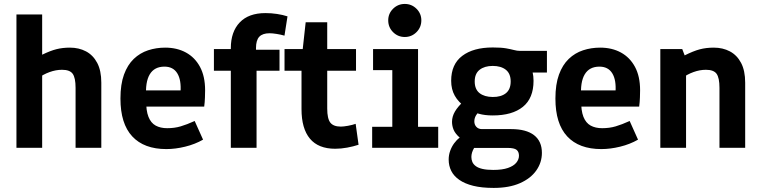

<svg xmlns="http://www.w3.org/2000/svg" viewBox="-20 -735 3781 955"><path d="M61.8 0V-663.1H189.7V-462.9Q230.5 -482.8 261.1 -490.4Q291.6 -498.1 327.7 -498.1Q372.6 -498.1 407.9 -479.4Q443.1 -460.7 463.5 -422.2Q483.9 -383.6 483.9 -323.7V0H355.9V-298.4Q355.9 -347.6 341.7 -367.8Q327.5 -387.9 288.6 -387.9Q258.2 -387.9 226.6 -376.5Q195 -365.1 166.7 -344.2L189.7 -422.7V0Z M807.4 6.5Q696.5 6.5 637.8 -56.6Q579.1 -119.7 579.1 -244.8Q579.1 -315.5 596.7 -364Q614.4 -412.5 645.4 -442.1Q676.5 -471.7 716.7 -484.9Q756.9 -498.1 801.7 -498.1Q860.1 -498.1 904.8 -473.8Q949.6 -449.4 974.9 -402.2Q1000.2 -355 1000.2 -286.1Q1000.2 -274 999.4 -250.2Q998.6 -226.3 995.7 -204.8H662.1L707.1 -237.4Q706.2 -184.8 718.4 -154.1Q730.5 -123.4 754.2 -110.4Q778 -97.4 811.5 -97.4Q848.1 -97.4 878.7 -106.5Q909.4 -115.5 948.3 -133.2L990 -40.4Q949.9 -17.4 901.1 -5.5Q852.3 6.5 807.4 6.5ZM877.8 -226.4V-275.7Q882.4 -336.8 861.9 -370.2Q841.5 -403.6 797.9 -403.6Q747.9 -403.6 724.9 -365.3Q701.9 -326.9 707.1 -251.9L662.1 -285.4H914.4Z M1128.1 0V-422.4L1182.8 -383.1H1044V-490.8H1182.8L1128.1 -451.4V-495.2Q1128.1 -576.9 1172.4 -623.4Q1216.6 -669.9 1300.4 -669.9Q1329.4 -669.9 1357.8 -665.6Q1386.3 -661.3 1410 -653.6L1395 -557.7Q1376.4 -563.1 1355.7 -566.3Q1335.1 -569.6 1320.9 -569.6Q1286 -569.6 1269.6 -552.2Q1253.3 -534.8 1253.3 -495.8V-444.6L1201.5 -487.5H1370.3V-383.1H1201.4L1256.1 -415.7V0Z M1647.3 4.9Q1563.4 4.9 1521.6 -45.3Q1479.7 -95.5 1479.7 -192.2V-433.2L1534.4 -383.1H1395.2V-490.8H1536.3L1479.7 -436.1L1500.4 -624.2H1607.6V-436.1L1552.9 -490.8H1750.8V-383.1H1552.9L1607.6 -433.2V-195.2Q1607.6 -144.8 1623.1 -125Q1638.5 -105.3 1675.4 -105.3Q1688.4 -105.3 1710.8 -109.3Q1733.2 -113.4 1749 -119.1L1763.5 -15Q1737.8 -6.5 1707 -0.8Q1676.2 4.9 1647.3 4.9Z M1831.1 0V-104.4H1931.3V-386.3H1835.6V-490.8H2059.3V-104.4H2159.6V0ZM1993.4 -551Q1959.3 -551 1935.1 -575.1Q1911 -599.3 1911 -633.9Q1911 -667.5 1935.1 -691.5Q1959.3 -715.4 1993.4 -715.4Q2027.4 -715.4 2051.6 -691.5Q2075.7 -667.5 2075.7 -633.9Q2075.7 -599.3 2051.6 -575.1Q2027.4 -551 1993.4 -551Z M2435.7 199.7Q2376.3 199.7 2333.9 189.2Q2291.6 178.6 2264.5 159.6Q2237.3 140.7 2224.5 115Q2211.7 89.3 2211.7 58.8Q2211.7 36.2 2219.1 15.5Q2226.5 -5.3 2238.9 -22.2Q2251.2 -39.1 2266.6 -50.5Q2244.3 -70.1 2236.3 -89.5Q2228.3 -108.9 2228.3 -129Q2228.3 -155.5 2243 -180.5Q2257.7 -205.4 2289 -234.6L2298 -199.4Q2260 -226.9 2242.1 -258.8Q2224.1 -290.6 2224.1 -333.2Q2224.1 -415.5 2279.3 -457.2Q2334.4 -498.9 2430.9 -498.9Q2472.5 -498.9 2496.6 -494.7Q2520.7 -490.4 2536.4 -486.2Q2552 -481.9 2567.1 -481.9H2700.4V-374.2H2593.9L2614.7 -414.4Q2633.8 -378.8 2633.8 -333.2Q2633.8 -246.4 2580.8 -203.6Q2527.8 -160.8 2430.9 -160.8Q2391.3 -160.8 2361.9 -169.2Q2332.4 -177.7 2309.4 -190.9L2371.9 -190.7Q2356.8 -176.1 2348 -161.7Q2339.3 -147.3 2339.3 -131.2Q2339.3 -114.8 2349.5 -103.9Q2359.8 -92.9 2377 -92.9H2522.5Q2597.2 -92.9 2636.3 -62.7Q2675.4 -32.5 2675.4 25.5Q2675.4 73.2 2647.4 113Q2619.5 152.7 2566 176.2Q2512.6 199.7 2435.7 199.7ZM2433.4 110.2Q2478.4 110.2 2506.5 100.4Q2534.7 90.5 2548 74.3Q2561.3 58.1 2561.3 39.7Q2561.3 20.2 2549.7 10.5Q2538.1 0.7 2503.5 0.7H2283.3L2374.6 -46.5Q2352.1 -22.7 2338.3 0.7Q2324.6 24 2324.6 45.8Q2324.6 58.8 2329.4 70.4Q2334.2 81.9 2346.2 91Q2358.1 100.1 2379.4 105.1Q2400.7 110.2 2433.4 110.2ZM2430.9 -252.6Q2472.5 -252.3 2496.3 -271.4Q2520.1 -290.5 2520.1 -329.9Q2520.1 -368.9 2496 -388Q2471.9 -407.1 2430.9 -407.1Q2390.2 -407.1 2365.7 -388Q2341.2 -368.9 2341.2 -329.9Q2341.2 -290.8 2365.2 -271.9Q2389.3 -252.9 2430.9 -252.6Z M2971 6.5Q2860 6.5 2801.3 -56.6Q2742.6 -119.7 2742.6 -244.8Q2742.6 -315.5 2760.3 -364Q2778 -412.5 2809 -442.1Q2840 -471.7 2880.3 -484.9Q2920.5 -498.1 2965.3 -498.1Q3023.7 -498.1 3068.4 -473.8Q3113.1 -449.4 3138.5 -402.2Q3163.8 -355 3163.8 -286.1Q3163.8 -274 3163 -250.2Q3162.2 -226.3 3159.2 -204.8H2825.7L2870.7 -237.4Q2869.8 -184.8 2881.9 -154.1Q2894.1 -123.4 2917.8 -110.4Q2941.5 -97.4 2975 -97.4Q3011.6 -97.4 3042.3 -106.5Q3073 -115.5 3111.9 -133.2L3153.5 -40.4Q3113.4 -17.4 3064.7 -5.5Q3015.9 6.5 2971 6.5ZM3041.4 -226.4V-275.7Q3046 -336.8 3025.5 -370.2Q3005 -403.6 2961.5 -403.6Q2911.5 -403.6 2888.5 -365.3Q2865.5 -326.9 2870.7 -251.9L2825.7 -285.4H3077.9Z M3264.4 0V-490.8H3373.5L3385.5 -459.5Q3428.9 -481.3 3460.7 -489.7Q3492.4 -498.1 3530.4 -498.1Q3575.3 -498.1 3610.5 -479.4Q3645.8 -460.7 3666.1 -422.2Q3686.5 -383.6 3686.5 -323.7V0H3558.6V-298.4Q3558.6 -347.6 3544.4 -367.8Q3530.1 -387.9 3491.3 -387.9Q3460.8 -387.9 3429.2 -376.5Q3397.6 -365.1 3369.4 -344.2L3392.4 -422.7V0Z"/></svg>

Font: Anaheim
Style: Regular
Weight: 400
Designer: Vernon Adams
Foundry: Vernon Adams
Version: Version 2.001